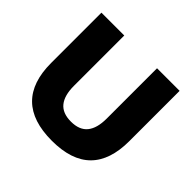

<svg xmlns="http://www.w3.org/2000/svg" viewBox="-171 -894 1094 1094"><g transform="rotate(45 375.5 -347.0)"><path d="M378 11Q220 11 141 -67Q62 -145 62 -300V-705H246V-299Q246 -222 278 -182.5Q310 -143 378 -143Q446 -143 478 -182.5Q510 -222 510 -299V-705H692V-300Q692 -145 614 -67Q536 11 378 11Z"/></g></svg>

Font: Mulish ExtraLight Black
Style: Regular
Weight: 900
Version: Version 3.603